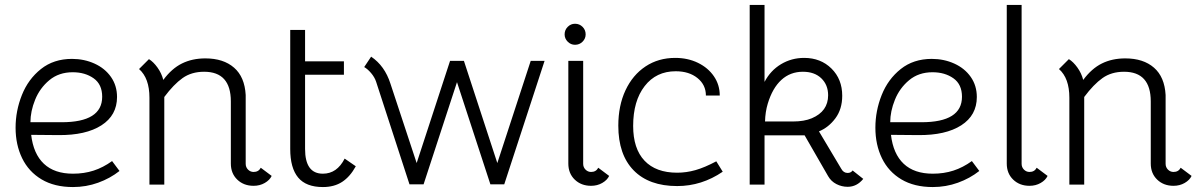

<svg xmlns="http://www.w3.org/2000/svg" viewBox="-20 -746 4849 776"><path d="M43 -230Q43 -298 68.5 -362Q94 -426 145.5 -467Q197 -508 271 -508Q320 -508 362 -489Q404 -470 428.5 -435Q453 -400 453 -354Q453 -280 390 -239.5Q327 -199 216 -200L106 -201Q115 -124 157.5 -84Q200 -44 275 -44Q320 -44 358.5 -56.5Q397 -69 433 -95L463 -55Q425 -25 376.5 -7.5Q328 10 275 10Q200 10 148 -21Q96 -52 69.5 -106.5Q43 -161 43 -230ZM393 -355Q393 -405 358.5 -429.5Q324 -454 274 -454Q218 -454 179.5 -422Q141 -390 122 -343Q103 -296 103 -252H229Q393 -252 393 -355Z M1078 -35Q1070 -18 1050 -6.5Q1030 5 1005 5Q965 5 939 -20Q913 -45 913 -85V-336Q913 -456 805 -456Q754 -456 718 -430.5Q682 -405 644 -354V0H584V-351Q584 -430 542 -467L582 -507Q600 -496 616.5 -473Q633 -450 640 -423Q674 -469 715.5 -489.5Q757 -510 810 -510Q883 -510 926 -472.5Q969 -435 973 -362V-84Q973 -70 982.5 -60.5Q992 -51 1005 -51Q1025 -51 1034 -68Z M1153 -144V-625H1213V-498H1370V-444H1213V-144Q1213 -44 1285 -44Q1342 -44 1373 -105L1418 -74Q1395 -32 1363 -11Q1331 10 1285 10Q1217 10 1185 -28.5Q1153 -67 1153 -144Z M1452 -475 1480 -517Q1535 -480 1558 -408L1664 -87L1799 -500H1855L1990 -87L2125 -500H2181L2018 -1H1962L1827 -414L1692 -1H1635L1500 -416Q1494 -434 1480 -450.5Q1466 -467 1452 -475Z M2369 -51Q2389 -51 2398 -68L2442 -35Q2434 -18 2414 -6.5Q2394 5 2369 5Q2329 5 2303 -20Q2277 -45 2277 -85V-500H2337V-84Q2337 -70 2346.5 -60.5Q2356 -51 2369 -51ZM2262 -607Q2262 -625 2274.5 -637.5Q2287 -650 2304 -650Q2322 -650 2334.5 -637.5Q2347 -625 2347 -607Q2347 -590 2334.5 -577.5Q2322 -565 2304 -565Q2287 -565 2274.5 -577.5Q2262 -590 2262 -607Z M2479 -238Q2479 -319 2508 -381Q2537 -443 2589 -477.5Q2641 -512 2709 -512Q2760 -512 2801 -492Q2842 -472 2865.5 -437.5Q2889 -403 2889 -360H2833Q2833 -403 2799 -430.5Q2765 -458 2711 -458Q2632 -458 2585.5 -398Q2539 -338 2539 -237Q2539 -145 2585 -96.5Q2631 -48 2717 -48Q2754 -48 2791 -58.5Q2828 -69 2875 -94L2901 -52Q2816 6 2717 6Q2603 6 2541 -57.5Q2479 -121 2479 -238Z M3070 -726V-415Q3094 -461 3136.5 -486.5Q3179 -512 3230 -512Q3297 -512 3340.5 -469Q3384 -426 3384 -359Q3384 -305 3356.5 -268Q3329 -231 3290 -215L3380 -64Q3389 -47 3406 -47Q3419 -47 3426 -57L3469 -23Q3443 9 3406 9Q3382 9 3360.5 -2Q3339 -13 3327 -34L3232 -199H3070V0H3010V-726ZM3261 -268Q3327 -296 3327 -361Q3327 -403 3299.5 -429.5Q3272 -456 3225 -456Q3174 -456 3138 -423Q3102 -390 3083 -327Q3073 -294 3072 -255H3185Q3230 -255 3261 -268Z M3518 -230Q3518 -298 3543.5 -362Q3569 -426 3620.5 -467Q3672 -508 3746 -508Q3795 -508 3837 -489Q3879 -470 3903.5 -435Q3928 -400 3928 -354Q3928 -280 3865 -239.5Q3802 -199 3691 -200L3581 -201Q3590 -124 3632.5 -84Q3675 -44 3750 -44Q3795 -44 3833.5 -56.5Q3872 -69 3908 -95L3938 -55Q3900 -25 3851.5 -7.5Q3803 10 3750 10Q3675 10 3623 -21Q3571 -52 3544.5 -106.5Q3518 -161 3518 -230ZM3868 -355Q3868 -405 3833.5 -429.5Q3799 -454 3749 -454Q3693 -454 3654.5 -422Q3616 -390 3597 -343Q3578 -296 3578 -252H3704Q3868 -252 3868 -355Z M4141 -51Q4161 -51 4170 -68L4214 -35Q4206 -18 4186 -6.5Q4166 5 4141 5Q4101 5 4075 -20Q4049 -45 4049 -85V-726H4109V-84Q4109 -70 4118.5 -60.5Q4128 -51 4141 -51Z M4796 -35Q4788 -18 4768 -6.5Q4748 5 4723 5Q4683 5 4657 -20Q4631 -45 4631 -85V-336Q4631 -456 4523 -456Q4472 -456 4436 -430.5Q4400 -405 4362 -354V0H4302V-351Q4302 -430 4260 -467L4300 -507Q4318 -496 4334.5 -473Q4351 -450 4358 -423Q4392 -469 4433.5 -489.5Q4475 -510 4528 -510Q4601 -510 4644 -472.5Q4687 -435 4691 -362V-84Q4691 -70 4700.5 -60.5Q4710 -51 4723 -51Q4743 -51 4752 -68Z"/></svg>

Font: Bellota
Style: Regular
Weight: 400
Designer: Kemie Guaida
Foundry: Kemie Guaida
Version: Version 4.001